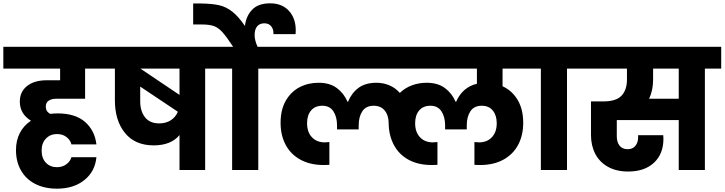

<svg xmlns="http://www.w3.org/2000/svg" viewBox="-37 -1021 4351 1153"><path d="M238 -380Q238 -351 265 -337Q286 -340 309 -340Q415 -340 473.5 -289Q532 -238 542 -154H392Q386 -179 363 -197.5Q340 -216 305 -216Q265 -216 239 -189Q213 -162 213 -117Q213 -71 238.5 -44Q264 -17 305 -17Q338 -17 361.5 -34.5Q385 -52 392 -77H542Q534 9 469.5 60.5Q405 112 305 112Q230 112 174.5 83.5Q119 55 89 2.5Q59 -50 59 -120Q59 -178 82.5 -223Q106 -268 149 -296Q82 -337 82 -411Q82 -470 125.5 -504.5Q169 -539 244 -539H324V-609H-17V-740H602V-609H474V-428H300Q273 -428 255.5 -416.5Q238 -405 238 -380Z M1293 -609H1195V0H1041V-210Q990 -148 886 -148Q774 -148 713.5 -222.5Q653 -297 653 -418V-609H568V-740H1293ZM1041 -609H806L1041 -451ZM1031 -350 805 -501V-413Q805 -353 834 -316.5Q863 -280 919 -280Q960 -280 989 -299Q1018 -318 1031 -350Z M1605 -816Q1607 -843 1592.5 -862Q1578 -881 1551 -881Q1522 -881 1507 -862.5Q1492 -844 1492 -811Q1492 -778 1510 -740H1612V-609H1514V0H1357V-609H1259V-740H1363Q1323 -801 1298.5 -828Q1274 -855 1247.5 -864.5Q1221 -874 1175 -874H1123V-1000H1172Q1238 -999 1279.5 -989.5Q1321 -980 1357.5 -951.5Q1394 -923 1434 -865Q1440 -923 1476.5 -962Q1513 -1001 1585 -1001Q1657 -1001 1698 -956Q1739 -911 1739 -839Q1739 -824 1738 -816Z M2981 -609V-503Q3038 -477 3071.5 -421Q3105 -365 3105 -283Q3105 -209 3075 -152Q3045 -95 2986.5 -62.5Q2928 -30 2846 -30Q2826 -30 2812 -31V-168L2839 -166Q2888 -166 2917 -197Q2946 -228 2946 -281Q2946 -328 2922.5 -357Q2899 -386 2856 -386Q2810 -386 2788 -353Q2766 -320 2766 -268V-244H2636V-268Q2636 -319 2614 -352.5Q2592 -386 2548 -386Q2504 -386 2480 -357.5Q2456 -329 2456 -281Q2456 -228 2485 -197Q2514 -166 2563 -166L2590 -168V-31Q2576 -30 2556 -30Q2474 -30 2416 -62Q2358 -94 2328 -151Q2298 -208 2297 -281Q2297 -328 2273.5 -357Q2250 -386 2207 -386Q2161 -386 2139 -353Q2117 -320 2117 -268V-244H1987V-268Q1987 -319 1965 -352.5Q1943 -386 1899 -386Q1855 -386 1831 -357.5Q1807 -329 1807 -281Q1807 -228 1836 -197Q1865 -166 1914 -166L1941 -168V-31Q1927 -30 1907 -30Q1825 -30 1766.5 -62.5Q1708 -95 1678 -152Q1648 -209 1648 -283Q1648 -362 1679 -416Q1710 -470 1761.5 -497Q1813 -524 1876 -524Q1943 -524 1985.5 -492.5Q2028 -461 2050 -410H2053Q2074 -462 2115.5 -493Q2157 -524 2224 -524Q2265 -524 2301.5 -508.5Q2338 -493 2364 -463Q2395 -493 2436.5 -508.5Q2478 -524 2525 -524Q2592 -524 2634.5 -492.5Q2677 -461 2699 -410H2702Q2741 -498 2827 -518V-609H1578V-740H3175V-609Z M3211 0V-609H3113V-740H3466V-609H3368V0Z M4294 -609H4196V0H4039V-300H3667V-202Q3667 -168 3683.5 -146.5Q3700 -125 3732 -125Q3762 -125 3778.5 -145Q3795 -165 3795 -196V-209H3946Q3947 -200 3947 -187Q3947 -97 3890.5 -44Q3834 9 3735 9Q3664 9 3613.5 -19.5Q3563 -48 3537.5 -97.5Q3512 -147 3512 -210V-412H3586Q3663 -412 3695.5 -446.5Q3728 -481 3728 -543V-609H3432V-740H4294ZM4039 -609H3885V-543Q3885 -478 3861 -428H4039Z"/></svg>

Font: Poppins A&M
Style: Bold-A&M
Weight: 700
Designer: Ninad Kale (Devanagari), Jonny Pinhorn (Latin)
Foundry: Indian Type Foundry
Version: 4.004